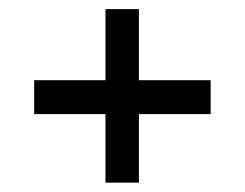

<svg xmlns="http://www.w3.org/2000/svg" viewBox="-20 -478 532 417"><path d="M281.7 -81.3V-230.2H437.5V-303.8H281.7V-458.2H209.1V-303.8H54.2V-230.2H209.1V-81.3Z"/></svg>

Font: Arad
Style: Regular
Weight: 400
Designer: Mohammad Darvishi
Version: Version 1.010;September 21, 2024;FontCreator 15.0.0.2992 64-